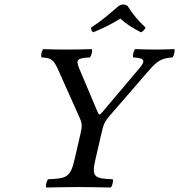

<svg xmlns="http://www.w3.org/2000/svg" viewBox="-20 -834 799 856"><path d="M405.2 -122 433.6 -245C440 -273 444.2 -289.4 468.2 -317L644.1 -520C683.7 -566 702.5 -574 748.4 -578C755.8 -584 761.6 -609 757 -615C726.8 -614 696.5 -613 673.5 -613C650.5 -613 616.3 -614 583 -615C575.6 -609 569.8 -584 574.4 -578C617.7 -575 634.1 -568 602.6 -531L436.1 -334C424.1 -319.8 421 -320.9 414.6 -336L333.1 -529C317.1 -568 323.7 -575 380.4 -578C387.8 -584 393.6 -609 389 -615C352.8 -614 314.5 -613 274.5 -613C235.5 -613 202.8 -614 173 -615C165.6 -609 160.8 -584 165.4 -578C206.7 -575 218.1 -572 241.6 -518L334.6 -310C346.6 -283.1 346.8 -272 338.7 -237L312.2 -122C293.9 -43 275.8 -38 195.1 -35C187.7 -29 181.9 -4 186.5 2C235.8 1 287.5 0 331 0C374 0 423.8 1 473.5 2C480.9 -4 486.7 -29 482.1 -35C402.8 -38 386.9 -43 405.2 -122ZM548.5 -808C534.9 -815.7 525.5 -816.4 509.5 -808C470.7 -774 429.6 -739 386.1 -711C386.1 -702 387.7 -696 395.3 -690C437.2 -707 473.1 -724 516.4 -751C543.6 -726 573.5 -708 608.3 -690C618.3 -693.8 624.2 -701.9 629.1 -711C599.4 -738 570.2 -772 548.5 -808Z"/></svg>

Font: Linux Libertine Mono O
Style: Mono Oblique
Weight: 400
Italic angle: -13°
Designer: Philipp H. Poll
Foundry: Philipp H. Poll
Version: Version 5.1.7